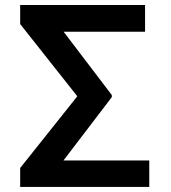

<svg xmlns="http://www.w3.org/2000/svg" viewBox="-20 -738 677 758"><path d="M569.3 -104.5V0H108.9V-104.5ZM552.7 -718.3V-612.8H108.4V-718.3ZM421.4 -362.8V-354.5L150.9 0H59.6V-74.7L285.2 -357.9L59.6 -643.1V-718.3H150.9Z"/></svg>

Font: Inter Cardless Tabular Medium
Style: Regular
Weight: 500
Designer: Rasmus Andersson
Foundry: rsms
Version: Version 4.000;git-4fc901f